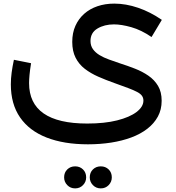

<svg xmlns="http://www.w3.org/2000/svg" viewBox="-20 -521 976 1063"><path d="M467 278Q334 278 238 240.5Q142 203 91 129Q40 55 40 -54Q40 -86 44.5 -119.5Q49 -153 57 -190L152 -171Q146 -134 143.5 -107Q141 -80 141 -61Q141 51 221.5 107Q302 163 463 163Q559 163 628.5 145.5Q698 128 736 99Q774 70 774 36Q774 21 766 9.5Q758 -2 739 -12Q720 -22 689.5 -33.5Q659 -45 614 -61Q566 -78 524 -96.5Q482 -115 449.5 -140Q417 -165 398.5 -201.5Q380 -238 380 -289Q380 -339 397.5 -378Q415 -417 446 -444.5Q477 -472 519.5 -486.5Q562 -501 613 -501Q677 -501 744.5 -478Q812 -455 876 -411L819 -316Q762 -355 707 -370.5Q652 -386 611 -386Q558 -386 519.5 -363Q481 -340 481 -294Q481 -268 494.5 -249Q508 -230 531 -216Q554 -202 583.5 -191.5Q613 -181 645 -170Q686 -157 727 -141Q768 -125 801.5 -102Q835 -79 855 -45.5Q875 -12 875 37Q875 86 854 124.5Q833 163 795.5 192Q758 221 707 240Q656 259 595 268.5Q534 278 467 278ZM538 522Q512 522 494.5 504Q477 486 477 461Q477 434 494.5 417Q512 400 538 400Q564 400 581.5 417Q599 434 599 461Q599 486 581.5 504Q564 522 538 522ZM396 522Q370 522 352.5 504Q335 486 335 461Q335 434 352.5 417Q370 400 396 400Q422 400 439.5 417Q457 434 457 461Q457 486 439.5 504Q422 522 396 522Z"/></svg>

Font: Alexandria
Style: Regular
Weight: 400
Designer: Mohamed Gaber
Foundry: Kief Type Foundry
Version: Version 5.100